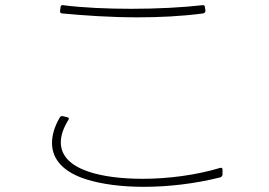

<svg xmlns="http://www.w3.org/2000/svg" viewBox="-20 -722 1040 742"><path d="M221 -670C307 -662 407 -655 512 -655C595 -655 681 -659 764 -670C771 -671 774 -675 774 -681L772 -694C772 -700 768 -703 763 -702C684 -693 586 -688 488 -688C395 -688 301 -692 223 -702C218 -703 214 -700 214 -694L212 -679C212 -673 215 -670 221 -670ZM840 -47V-66C840 -72 837 -75 830 -73C741 -46 632 -31 531 -31C451 -31 376 -40 321 -59C256 -81 215 -118 215 -172C215 -197 224 -226 244 -258C248 -264 246 -268 240 -269L223 -273C218 -274 214 -273 211 -268C190 -232 181 -199 181 -169C181 -104 228 -56 313 -29C373 -10 451 0 536 0C630 0 733 -12 829 -36C836 -38 839 -41 840 -47Z"/></svg>

Font: LINE Seed JP_OTF Thin
Style: Regular
Weight: 250
Designer: LY Corporation & Fontrix & Fontworks
Version: Version 1.007